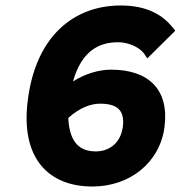

<svg xmlns="http://www.w3.org/2000/svg" viewBox="-20 -668 659 700"><path d="M229 -238C272 -277 313 -290 345 -290C406 -290 435 -267 428 -207C420 -144 376 -116 329 -116C274 -116 233 -145 229 -238ZM608 -570C572 -613 517 -648 420 -648C252 -648 110 -539 81 -300C55 -92 156 12 317 12C454 12 564 -76 580 -207C597 -343 520 -414 385 -414C340 -414 290 -399 246 -371C278 -483 341 -514 411 -514C448 -514 488 -496 505 -473L517 -455L619 -556Z"/></svg>

Font: Falling Sky
Style: ExBdObl
Weight: 400
Designer: Paul D. Hunt
Foundry: Adobe Systems Incorporated
Version: Version 1.02